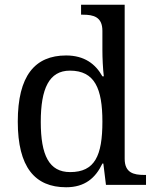

<svg xmlns="http://www.w3.org/2000/svg" viewBox="-20 -780 654 810"><path d="M259 10C338 10 383 -29 412 -90H416L427 0H596V-42H588C544 -42 506 -51 506 -110V-760H322V-718H330C374 -718 412 -709 412 -650V-568C412 -536 414 -491 418 -458H412C383 -510 336 -546 259 -546C127 -546 55 -460 55 -267C55 -75 127 10 259 10ZM276 -54C187 -54 152 -125 152 -266C152 -406 187 -482 275 -482C380 -482 412 -406 412 -267C412 -123 380 -54 276 -54Z"/></svg>

Font: Liu Chibing Harmony Marks (Sposobin) Font
Style: Regular
Weight: 400
Designer: Liu Chibing
Foundry: Liu Chibing
Version: Version 1.003